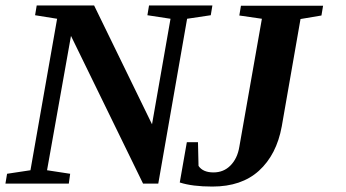

<svg xmlns="http://www.w3.org/2000/svg" viewBox="-29 -675 1271 706"><path d="M598 -606 513 -619 519 -655H752L746 -619L659 -606L553 0H497L232 -543L144 -49L229 -36L224 0H-9L-3 -36L83 -49L181 -606L100 -619L106 -655H317L530 -218ZM934 -606 851 -618 857 -654H1159L1153 -618L1076 -605L1007 -210Q988 -106 923 -47Q859 11 752 11Q678 11 632 -4L658 -152H699L701 -65Q717 -41 756 -41Q793 -41 818 -66Q844 -92 851 -135Z"/></svg>

Font: Libra Serif Modern
Style: Bold Italic
Weight: 700
Italic angle: -12°
Designer: Stefan Peev, Context Ltd
Foundry: Stefan Peev, Context Ltd
Version: Version 1.000